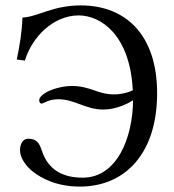

<svg xmlns="http://www.w3.org/2000/svg" viewBox="-20 -678 644 710"><path d="M472 -307C471 -169 413 -21 286 -21C214 -21 159 -48 135 -120C125 -152 113 -165 84 -165C66 -165 54 -148 54 -122C54 -95 75 -64 102 -43C133 -19 189 12 275 12C445 12 561 -113 561 -333C561 -550 444 -658 279 -658C174 -658 121 -616 63 -613C61 -558 53 -511 42 -458L72 -454C98 -540 176 -621 271 -621C352 -621 461 -550 471 -344C452 -335 429 -329 400 -329C342 -329 313 -360 247 -360C188 -360 125 -332 125 -307C125 -298 130 -295 134 -295C142 -295 158 -311 196 -311C255 -311 298 -273 360 -273C373 -273 417 -273 472 -307Z"/></svg>

Font: Libertinus Sans
Style: Regular
Weight: 400
Designer: Philipp H. Poll, Khaled Hosny
Foundry: Caleb Maclennan
Version: Version 7.050;RELEASE